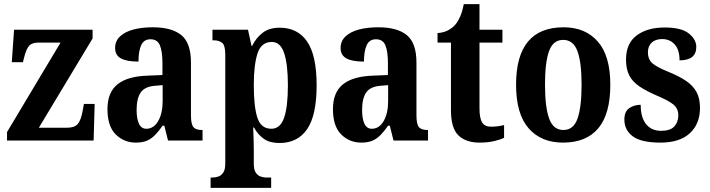

<svg xmlns="http://www.w3.org/2000/svg" viewBox="-20 -680 3434 929"><path d="M14 0V-41L273 -474H167Q135 -474 121 -458.5Q107 -443 97 -403L91 -379H37L48 -536H428V-494L168 -62H305Q341 -62 356.5 -80.5Q372 -99 380 -144L386 -177H438L433 0Z M637 10Q580 10 540 -29.5Q500 -69 500 -152Q500 -233 548.5 -272Q597 -311 695 -314L766 -317V-374Q766 -430 754 -460Q742 -490 708 -490Q676 -490 663 -461Q650 -432 650 -382Q593 -382 565 -397.5Q537 -413 537 -448Q537 -482 561.5 -504.5Q586 -527 627 -537.5Q668 -548 719 -548Q811 -548 857.5 -510Q904 -472 904 -377V-122Q904 -80 915.5 -65.5Q927 -51 957 -51H960V0H793L775 -72H767Q748 -45 730.5 -27Q713 -9 691.5 0.5Q670 10 637 10ZM688 -57Q724 -57 745.5 -94.5Q767 -132 767 -191V-268L730 -265Q680 -261 660.5 -232Q641 -203 641 -148Q641 -105 652.5 -81Q664 -57 688 -57Z M999 229V179H1009Q1021 179 1035.5 174.5Q1050 170 1060 155.5Q1070 141 1070 112V-415Q1070 -461 1054.5 -473Q1039 -485 1014 -485H1008V-536H1180L1197 -458H1200Q1219 -497 1251 -521.5Q1283 -546 1333 -546Q1420 -546 1466 -479Q1512 -412 1512 -267Q1512 -122 1466 -55Q1420 12 1332 12Q1286 12 1257 -8Q1228 -28 1209 -63H1205Q1206 -39 1207 -10Q1208 19 1208 49V113Q1208 142 1218 156Q1228 170 1242 174.5Q1256 179 1268 179H1292V229ZM1293 -57Q1336 -57 1354.5 -110Q1373 -163 1373 -267Q1373 -368 1355 -422.5Q1337 -477 1295 -477Q1244 -477 1226 -421.5Q1208 -366 1208 -268Q1208 -163 1225.5 -110Q1243 -57 1293 -57Z M1728 10Q1671 10 1631 -29.5Q1591 -69 1591 -152Q1591 -233 1639.5 -272Q1688 -311 1786 -314L1857 -317V-374Q1857 -430 1845 -460Q1833 -490 1799 -490Q1767 -490 1754 -461Q1741 -432 1741 -382Q1684 -382 1656 -397.5Q1628 -413 1628 -448Q1628 -482 1652.5 -504.5Q1677 -527 1718 -537.5Q1759 -548 1810 -548Q1902 -548 1948.5 -510Q1995 -472 1995 -377V-122Q1995 -80 2006.5 -65.5Q2018 -51 2048 -51H2051V0H1884L1866 -72H1858Q1839 -45 1821.5 -27Q1804 -9 1782.5 0.5Q1761 10 1728 10ZM1779 -57Q1815 -57 1836.5 -94.5Q1858 -132 1858 -191V-268L1821 -265Q1771 -261 1751.5 -232Q1732 -203 1732 -148Q1732 -105 1743.5 -81Q1755 -57 1779 -57Z M2300 10Q2234 10 2198 -25Q2162 -60 2162 -147V-474H2097V-520Q2128 -522 2150 -534.5Q2172 -547 2185 -563Q2197 -578 2207 -601Q2217 -624 2224 -660H2300V-536H2411V-474H2300V-156Q2300 -109 2312.5 -88Q2325 -67 2356 -67Q2389 -67 2419 -75V-13Q2405 -6 2374 2Q2343 10 2300 10Z M2704 10Q2598 10 2537.5 -59.5Q2477 -129 2477 -270Q2477 -548 2707 -548Q2812 -548 2872.5 -479Q2933 -410 2933 -270Q2933 -129 2875 -59.5Q2817 10 2704 10ZM2706 -51Q2755 -51 2774.5 -106.5Q2794 -162 2794 -270Q2794 -378 2774 -432.5Q2754 -487 2705 -487Q2656 -487 2636.5 -432.5Q2617 -378 2617 -270Q2617 -162 2637 -106.5Q2657 -51 2706 -51Z M3176 10Q3082 10 3041.5 -20.5Q3001 -51 3001 -101Q3001 -141 3025 -157Q3049 -173 3080 -173Q3080 -112 3106 -79.5Q3132 -47 3179 -47Q3223 -47 3242.5 -68Q3262 -89 3262 -122Q3262 -155 3238 -174.5Q3214 -194 3159 -217Q3108 -239 3074.5 -261.5Q3041 -284 3025 -314.5Q3009 -345 3009 -392Q3009 -470 3060.5 -508.5Q3112 -547 3196 -547Q3277 -547 3313 -518Q3349 -489 3349 -453Q3349 -388 3268 -388Q3268 -439 3244.5 -465Q3221 -491 3184 -491Q3152 -491 3133.5 -474Q3115 -457 3115 -427Q3115 -392 3137.5 -373Q3160 -354 3220 -330Q3266 -311 3299 -289Q3332 -267 3349.5 -236Q3367 -205 3367 -158Q3367 -81 3318 -35.5Q3269 10 3176 10Z"/></svg>

Font: Noto Serif Khmer Condensed
Style: Bold
Weight: 700
Width: 3
Designer: Danh Hong and the Monotype Design Team
Foundry: Monotype Imaging Inc.
Version: Version 2.004; ttfautohint (v1.8.4.7-5d5b)